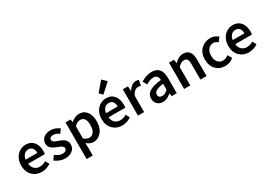

<svg xmlns="http://www.w3.org/2000/svg" viewBox="16 -1858 4343 3106"><g transform="rotate(-30 2187.5 -305.0)"><path d="M41 -245.1Q41 -303.2 60.1 -352.5Q79.1 -401.9 110.8 -434.3Q142.6 -466.8 183.1 -484.9Q223.6 -502.9 267.1 -502.9Q364.3 -502.9 417.2 -439.2Q470.2 -375.5 470.2 -270Q470.2 -236.3 464.8 -213.9H152.8Q160.2 -149.4 199 -113.3Q237.8 -77.1 297.9 -77.1Q356 -77.1 412.1 -112.8L451.2 -41Q370.1 12.2 283.2 12.2Q178.2 12.2 109.6 -57.1Q41 -126.5 41 -245.1ZM151.9 -292H370.1Q370.1 -350.1 344.7 -382.1Q319.3 -414.1 270 -414.1Q224.6 -414.1 191.9 -381.8Q159.2 -349.6 151.9 -292Z M530.8 -56.2 585 -129.9Q655.3 -75.2 720.7 -75.2Q759.3 -75.2 779.1 -91.1Q798.8 -106.9 798.8 -133.8Q798.8 -151.9 782.5 -167.2Q766.1 -182.6 751.5 -189.5Q736.8 -196.3 702.1 -209.5Q696.8 -211.9 693.8 -212.9Q671.4 -221.2 654.1 -229.2Q636.7 -237.3 617.4 -250Q598.1 -262.7 585.4 -277.1Q572.8 -291.5 564.2 -312Q555.7 -332.5 555.7 -356Q555.7 -421.4 604.5 -462.2Q653.3 -502.9 734.9 -502.9Q821.3 -502.9 897.9 -443.8L844.7 -374Q787.1 -416 736.8 -416Q701.7 -416 683.3 -401.1Q665 -386.2 665 -361.8Q665 -351.1 670.2 -342Q675.3 -333 682.9 -326.7Q690.4 -320.3 703.9 -313.7Q717.3 -307.1 728.3 -303Q739.3 -298.8 756.8 -292.5Q758.8 -292 759.5 -291.7Q760.3 -291.5 761.7 -291Q763.2 -290.5 764.4 -290Q765.6 -289.6 766.6 -289.1Q791.5 -279.8 807.6 -272.7Q823.7 -265.6 844.7 -252.4Q865.7 -239.3 877.9 -224.9Q890.1 -210.4 898.9 -188.5Q907.7 -166.5 907.7 -140.1Q907.7 -74.2 857.2 -31Q806.6 12.2 716.8 12.2Q668 12.2 617.9 -6.8Q567.9 -25.9 530.8 -56.2Z M1010.7 193.8V-491.2H1105.5L1113.3 -439H1117.7Q1192.4 -502.9 1265.6 -502.9Q1356.4 -502.9 1407.5 -435.5Q1458.5 -368.2 1458.5 -252.9Q1458.5 -203.6 1447.3 -160.9Q1436 -118.2 1416 -86.9Q1396 -55.7 1369.4 -33Q1342.8 -10.3 1312 1Q1281.2 12.2 1248.5 12.2Q1186 12.2 1122.6 -42L1125.5 40V193.8ZM1125.5 -124Q1175.3 -83 1224.6 -83Q1275.4 -83 1307.4 -127.2Q1339.4 -171.4 1339.4 -252Q1339.4 -408.2 1233.4 -408.2Q1182.1 -408.2 1125.5 -353Z M1542.5 -245.1Q1542.5 -303.2 1561.5 -352.5Q1580.6 -401.9 1612.3 -434.3Q1644 -466.8 1684.6 -484.9Q1725.1 -502.9 1768.6 -502.9Q1865.7 -502.9 1918.7 -439.2Q1971.7 -375.5 1971.7 -270Q1971.7 -236.3 1966.3 -213.9H1654.3Q1661.6 -149.4 1700.4 -113.3Q1739.3 -77.1 1799.3 -77.1Q1857.4 -77.1 1913.6 -112.8L1952.6 -41Q1871.6 12.2 1784.7 12.2Q1679.7 12.2 1611.1 -57.1Q1542.5 -126.5 1542.5 -245.1ZM1653.3 -292H1871.6Q1871.6 -350.1 1846.2 -382.1Q1820.8 -414.1 1771.5 -414.1Q1726.1 -414.1 1693.4 -381.8Q1660.6 -349.6 1653.3 -292ZM1709.5 -629.9 1856.4 -804.2 1936.5 -728 1766.6 -573.2Z M2081.5 0V-491.2H2176.3L2184.1 -403.8H2188.5Q2214.4 -451.2 2251.2 -477.1Q2288.1 -502.9 2327.1 -502.9Q2361.8 -502.9 2383.3 -493.2L2363.3 -393.1Q2335.9 -400.9 2312.5 -400.9Q2279.8 -400.9 2248.5 -376.2Q2217.3 -351.6 2196.3 -299.8V0Z M2401.9 -131.8Q2401.9 -210.4 2470.7 -253.9Q2539.6 -297.4 2690.9 -314Q2687.5 -410.2 2601.1 -410.2Q2544.9 -410.2 2462.9 -361.8L2420.9 -439Q2522.5 -502.9 2623 -502.9Q2713.9 -502.9 2760 -448.7Q2806.2 -394.5 2806.2 -291V0H2710.9L2703.1 -54.2H2699.2Q2620.6 12.2 2546.9 12.2Q2482.4 12.2 2442.1 -27.6Q2401.9 -67.4 2401.9 -131.8ZM2513.2 -141.1Q2513.2 -109.4 2532.5 -93.8Q2551.8 -78.1 2584 -78.1Q2612.3 -78.1 2636.5 -91.1Q2660.6 -104 2690.9 -131.8V-242.2Q2594.7 -230 2554 -204.8Q2513.2 -179.7 2513.2 -141.1Z M2943.8 0V-491.2H3038.6L3046.4 -424.8H3050.8Q3088.4 -461.9 3126.7 -482.4Q3165 -502.9 3211.4 -502.9Q3362.8 -502.9 3362.8 -308.1V0H3247.6V-293Q3247.6 -353 3229.5 -378.4Q3211.4 -403.8 3170.4 -403.8Q3140.1 -403.8 3116.2 -389.6Q3092.3 -375.5 3058.6 -342.8V0Z M3471.2 -245.1Q3471.2 -304.7 3491.2 -354.2Q3511.2 -403.8 3545.2 -435.8Q3579.1 -467.8 3623.5 -485.4Q3668 -502.9 3717.3 -502.9Q3796.9 -502.9 3861.3 -448.2L3805.2 -373Q3764.6 -409.2 3723.1 -409.2Q3663.6 -409.2 3626.5 -364Q3589.4 -318.8 3589.4 -245.1Q3589.4 -171.9 3625.7 -127Q3662.1 -82 3720.2 -82Q3770.5 -82 3821.3 -124L3868.2 -47.9Q3799.3 12.2 3708 12.2Q3604.5 12.2 3537.8 -56.9Q3471.2 -126 3471.2 -245.1Z M3909.2 -245.1Q3909.2 -303.2 3928.2 -352.5Q3947.3 -401.9 3979 -434.3Q4010.7 -466.8 4051.3 -484.9Q4091.8 -502.9 4135.3 -502.9Q4232.4 -502.9 4285.4 -439.2Q4338.4 -375.5 4338.4 -270Q4338.4 -236.3 4333 -213.9H4021Q4028.3 -149.4 4067.1 -113.3Q4106 -77.1 4166 -77.1Q4224.1 -77.1 4280.3 -112.8L4319.3 -41Q4238.3 12.2 4151.4 12.2Q4046.4 12.2 3977.8 -57.1Q3909.2 -126.5 3909.2 -245.1ZM4020 -292H4238.3Q4238.3 -350.1 4212.9 -382.1Q4187.5 -414.1 4138.2 -414.1Q4092.8 -414.1 4060.1 -381.8Q4027.3 -349.6 4020 -292Z"/></g></svg>

Font: Source Sans Pro Semibold
Style: Regular
Weight: 600
Designer: Paul D. Hunt
Foundry: Adobe Systems Incorporated
Version: Version 2.020;PS 2.0;hotconv 1.0.86;makeotf.lib2.5.63406